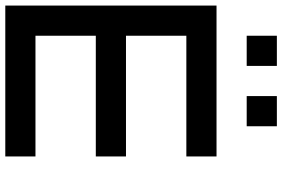

<svg xmlns="http://www.w3.org/2000/svg" viewBox="-186 -854 1040 707"><g transform="rotate(90 333.5 -500.0)"><path d="M111.1 -333.3V-111.1H555.6V0H0V-777.8H555.6V-666.7H111.1V-444.4H555.6V-333.3ZM222.2 -888.9H111.1V-1000H222.2ZM444.4 -888.9H333.3V-1000H444.4Z"/></g></svg>

Font: Pixeloid Mono
Style: Regular
Weight: 400
Monospace: yes
Designer: GGBotNet
Foundry: GGBotNet
Version: 0.5